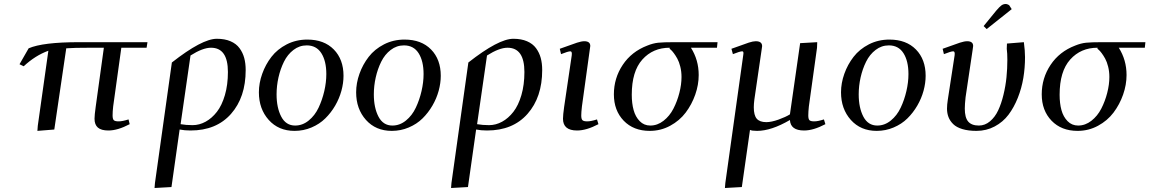

<svg xmlns="http://www.w3.org/2000/svg" viewBox="-20 -651 5777 965"><path d="M78.1 -328.1 124 -408.2Q195.3 -439 377 -439H721.2L716.8 -411.1H589.8L548.8 -116.2Q545.9 -90.3 545.9 -70.8Q545.9 -52.7 552 -46.9Q558.1 -41 576.2 -41Q595.7 -41 626 -50.8L631.8 -26.9Q571.3 4.9 524.9 4.9Q488.8 4.9 471.9 -9.8Q455.1 -24.4 455.1 -54.2Q455.1 -72.3 460.9 -113.8L502 -411.1H434.1Q350.1 -411.1 313 -408.2L252.9 0L168 6.8L169.9 -19L223.1 -396Q157.2 -372.1 99.1 -317.9Z M756.8 293.9 758.8 269 843.8 -336.9Q995.6 -456.1 1069.8 -456.1Q1109.9 -456.1 1138.7 -443.6Q1167.5 -431.2 1183.8 -408.9Q1200.2 -386.7 1207.5 -359.6Q1214.8 -332.5 1214.8 -298.8Q1214.8 -162.1 1141.1 -78.6Q1067.4 4.9 937.5 4.9Q907.7 4.9 882.8 0L841.8 289.1ZM887.7 -26.9Q915 -22 947.8 -22Q981.9 -22 1013.4 -39.3Q1044.9 -56.6 1070.1 -88.9Q1095.2 -121.1 1110.4 -173.1Q1125.5 -225.1 1125.5 -289.1Q1125.5 -411.1 1040.5 -411.1Q999 -411.1 937.5 -372.1Z M1281.2 -187Q1281.2 -233.4 1297.9 -280Q1314.5 -326.7 1344.2 -365.2Q1374 -403.8 1421.1 -428Q1468.3 -452.1 1524.4 -452.1Q1608.9 -452.1 1657.7 -402.3Q1706.5 -352.5 1706.5 -270Q1706.5 -233.4 1696 -194.8Q1685.5 -156.2 1664.6 -120.1Q1643.6 -84 1614.7 -55.7Q1585.9 -27.3 1545.7 -10.3Q1505.4 6.8 1460.4 6.8Q1379.9 6.8 1330.6 -48.3Q1281.2 -103.5 1281.2 -187ZM1370.1 -176.8Q1370.1 -109.4 1393.6 -64.7Q1417 -20 1463.4 -20Q1500.5 -20 1531.5 -45.2Q1562.5 -70.3 1581.1 -109.6Q1599.6 -148.9 1609.9 -193.1Q1620.1 -237.3 1620.1 -278.8Q1620.1 -344.2 1595.2 -383.5Q1570.3 -422.9 1521.5 -422.9Q1484.9 -422.9 1455.1 -400.1Q1425.3 -377.4 1407.2 -340.8Q1389.2 -304.2 1379.6 -261.7Q1370.1 -219.2 1370.1 -176.8Z M1770 -187Q1770 -233.4 1786.6 -280Q1803.2 -326.7 1833 -365.2Q1862.8 -403.8 1909.9 -428Q1957 -452.1 2013.2 -452.1Q2097.7 -452.1 2146.5 -402.3Q2195.3 -352.5 2195.3 -270Q2195.3 -233.4 2184.8 -194.8Q2174.3 -156.2 2153.3 -120.1Q2132.3 -84 2103.5 -55.7Q2074.7 -27.3 2034.4 -10.3Q1994.1 6.8 1949.2 6.8Q1868.7 6.8 1819.3 -48.3Q1770 -103.5 1770 -187ZM1858.9 -176.8Q1858.9 -109.4 1882.3 -64.7Q1905.8 -20 1952.1 -20Q1989.3 -20 2020.3 -45.2Q2051.3 -70.3 2069.8 -109.6Q2088.4 -148.9 2098.6 -193.1Q2108.9 -237.3 2108.9 -278.8Q2108.9 -344.2 2084 -383.5Q2059.1 -422.9 2010.3 -422.9Q1973.6 -422.9 1943.8 -400.1Q1914.1 -377.4 1896 -340.8Q1877.9 -304.2 1868.4 -261.7Q1858.9 -219.2 1858.9 -176.8Z M2247.1 293.9 2249 269 2334 -336.9Q2485.8 -456.1 2560.1 -456.1Q2600.1 -456.1 2628.9 -443.6Q2657.7 -431.2 2674.1 -408.9Q2690.4 -386.7 2697.8 -359.6Q2705.1 -332.5 2705.1 -298.8Q2705.1 -162.1 2631.3 -78.6Q2557.6 4.9 2427.7 4.9Q2397.9 4.9 2373 0L2332 289.1ZM2377.9 -26.9Q2405.3 -22 2438 -22Q2472.2 -22 2503.7 -39.3Q2535.2 -56.6 2560.3 -88.9Q2585.4 -121.1 2600.6 -173.1Q2615.7 -225.1 2615.7 -289.1Q2615.7 -411.1 2530.8 -411.1Q2489.3 -411.1 2427.7 -372.1Z M2793.5 -405.8Q2857.4 -429.2 2880.1 -436.5Q2902.8 -443.8 2916.5 -443.8Q2946.8 -443.8 2946.8 -419.9Q2946.8 -418.9 2944.3 -401.9L2904.8 -116.2Q2901.4 -85.9 2901.4 -70.8Q2901.4 -52.7 2907.5 -46.9Q2913.6 -41 2931.6 -41Q2950.2 -41 2980.5 -50.8L2987.8 -26.9Q2927.2 4.9 2880.4 4.9Q2809.6 4.9 2809.6 -54.2Q2809.6 -72.8 2815.4 -113.8L2853.5 -372.1Q2856.4 -393.1 2846.7 -393.1Q2835.4 -393.1 2799.8 -378.9Z M3065.4 -176.8Q3065.4 -258.3 3109.9 -325Q3154.3 -391.6 3233.4 -421.9Q3262.2 -433.6 3288.1 -436.3Q3314 -439 3367.7 -439H3586.4L3583.5 -411.1H3452.6Q3491.7 -349.6 3491.7 -273.9Q3491.7 -225.1 3474.4 -175.5Q3457 -126 3426.3 -85.2Q3395.5 -44.4 3348.1 -18.8Q3300.8 6.8 3245.6 6.8Q3164.1 6.8 3114.7 -44.4Q3065.4 -95.7 3065.4 -176.8ZM3155.3 -174.8Q3155.3 -131.3 3164.6 -97.7Q3173.8 -64 3195.3 -42Q3216.8 -20 3248.5 -20Q3284.2 -20 3314.9 -43.9Q3345.7 -67.9 3364.7 -105Q3383.8 -142.1 3394.5 -184.1Q3405.3 -226.1 3405.3 -264.2Q3405.3 -291.5 3399.2 -315.9Q3393.1 -340.3 3384.3 -356.2Q3375.5 -372.1 3366.7 -383.8Q3357.9 -395.5 3352.1 -400.4L3345.7 -405.8V-411.1Q3261.7 -411.1 3208.5 -351.8Q3155.3 -292.5 3155.3 -174.8Z M3623.5 293.9 3625.5 269 3715.3 -372.1Q3717.3 -383.3 3716.3 -388.2Q3715.3 -393.1 3710.4 -393.1Q3699.2 -393.1 3663.6 -378.9L3656.2 -405.8Q3721.7 -429.7 3743.4 -436.8Q3765.1 -443.8 3778.3 -443.8Q3810.5 -443.8 3810.5 -418.9L3808.1 -401.9L3771.5 -150.9Q3768.6 -128.4 3768.6 -111.8Q3768.6 -71.8 3783.4 -54.4Q3798.3 -37.1 3831.5 -37.1Q3856.9 -37.1 3893.1 -50Q3929.2 -63 3950.2 -76.2L4001.5 -434.1L4087.4 -439L4086.4 -411.1L4045.4 -116.2Q4042.5 -89.4 4042.5 -70.8Q4042.5 -52.7 4048.3 -46.9Q4054.2 -41 4072.3 -41Q4090.8 -41 4121.1 -50.8L4128.4 -26.9Q4067.9 4.9 4021.5 4.9Q3953.1 4.9 3950.2 -47.9Q3856.4 6.8 3785.2 6.8Q3759.3 6.8 3749.5 2L3708.5 289.1Z M4207 -187Q4207 -233.4 4223.6 -280Q4240.2 -326.7 4270 -365.2Q4299.8 -403.8 4346.9 -428Q4394 -452.1 4450.2 -452.1Q4534.7 -452.1 4583.5 -402.3Q4632.3 -352.5 4632.3 -270Q4632.3 -233.4 4621.8 -194.8Q4611.3 -156.2 4590.3 -120.1Q4569.3 -84 4540.5 -55.7Q4511.7 -27.3 4471.4 -10.3Q4431.2 6.8 4386.2 6.8Q4305.7 6.8 4256.3 -48.3Q4207 -103.5 4207 -187ZM4295.9 -176.8Q4295.9 -109.4 4319.3 -64.7Q4342.8 -20 4389.2 -20Q4426.3 -20 4457.3 -45.2Q4488.3 -70.3 4506.8 -109.6Q4525.4 -148.9 4535.6 -193.1Q4545.9 -237.3 4545.9 -278.8Q4545.9 -344.2 4521 -383.5Q4496.1 -422.9 4447.3 -422.9Q4410.6 -422.9 4380.9 -400.1Q4351.1 -377.4 4333 -340.8Q4314.9 -304.2 4305.4 -261.7Q4295.9 -219.2 4295.9 -176.8Z M4717.8 -405.8Q4781.7 -429.2 4804.4 -436.5Q4827.1 -443.8 4840.8 -443.8Q4871.1 -443.8 4871.1 -419.9Q4871.1 -418.9 4868.7 -401.9L4833 -162.1Q4829.1 -126.5 4829.1 -105Q4829.1 -60.1 4846.2 -40Q4863.3 -20 4899.9 -20Q4930.7 -20 4955.8 -41.3Q4981 -62.5 4996.8 -96.2Q5012.7 -129.9 5023.4 -174.3Q5034.2 -218.8 5038.6 -262.5Q5043 -306.2 5043 -350.1Q5043 -383.8 5040 -405.8L5041 -432.1L5126 -439Q5131.8 -395.5 5131.8 -363.8Q5131.8 -310.5 5123.3 -259Q5114.7 -207.5 5095.5 -159.2Q5076.2 -110.8 5048.6 -74.2Q5021 -37.6 4979.2 -15.4Q4937.5 6.8 4887.7 6.8Q4846.7 6.8 4816.9 -2.2Q4787.1 -11.2 4770.8 -27.3Q4754.4 -43.5 4747.1 -62.7Q4739.7 -82 4739.7 -105Q4739.7 -124.5 4743.7 -149.9L4777.8 -372.1Q4780.8 -393.1 4771 -393.1Q4759.8 -393.1 4724.1 -378.9ZM4923.8 -520 4986.8 -597.2Q5002.9 -616.2 5012.7 -623.5Q5022.5 -630.9 5034.7 -630.9Q5039.1 -630.9 5043.5 -629.2Q5047.9 -627.4 5050.3 -626L5052.7 -624L5064.9 -605L4939 -504.9Z M5215.8 -176.8Q5215.8 -258.3 5260.3 -325Q5304.7 -391.6 5383.8 -421.9Q5412.6 -433.6 5438.5 -436.3Q5464.4 -439 5518.1 -439H5736.8L5733.9 -411.1H5603Q5642.1 -349.6 5642.1 -273.9Q5642.1 -225.1 5624.8 -175.5Q5607.4 -126 5576.7 -85.2Q5545.9 -44.4 5498.5 -18.8Q5451.2 6.8 5396 6.8Q5314.5 6.8 5265.1 -44.4Q5215.8 -95.7 5215.8 -176.8ZM5305.7 -174.8Q5305.7 -131.3 5314.9 -97.7Q5324.2 -64 5345.7 -42Q5367.2 -20 5398.9 -20Q5434.6 -20 5465.3 -43.9Q5496.1 -67.9 5515.1 -105Q5534.2 -142.1 5544.9 -184.1Q5555.7 -226.1 5555.7 -264.2Q5555.7 -291.5 5549.6 -315.9Q5543.5 -340.3 5534.7 -356.2Q5525.9 -372.1 5517.1 -383.8Q5508.3 -395.5 5502.4 -400.4L5496.1 -405.8V-411.1Q5412.1 -411.1 5358.9 -351.8Q5305.7 -292.5 5305.7 -174.8Z"/></svg>

Font: Dehuti Alt
Style: Bold-Italic
Weight: 700
Version: Version 1.2